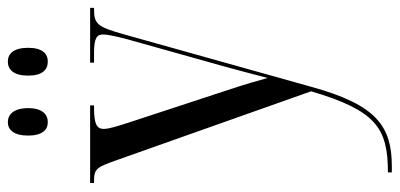

<svg xmlns="http://www.w3.org/2000/svg" viewBox="-285 -501 1020 490"><g transform="rotate(-90 225.0 -256.0)"><path d="M313 -644C333 -644 348 -658 348 -694C348 -731 333 -746 313 -746C292 -746 277 -731 277 -694C277 -658 292 -644 313 -644ZM158 -644C178 -644 194 -658 194 -694C194 -731 178 -746 158 -746C139 -746 124 -731 124 -694C124 -658 139 -644 158 -644ZM30 224V234H45C147 234 202 196 248 30L383 -452C401 -515 408 -526 445 -526H450V-536H310V-526H336C374 -526 382 -518 382 -503C382 -494 379 -476 370 -442L307 -217C293 -168 280 -117 271 -83C250 -158 250 -154 225 -231L157 -438C148 -466 141 -488 141 -501C141 -519 153 -526 195 -526H201V-536H3V-526H8C39 -526 43 -520 61 -469L237 28C188 193 144 224 30 224Z"/></g></svg>

Font: Noto Serif Display ExtraCondensed
Style: Regular
Weight: 400
Width: 2
Designer: Monotype Design Team
Foundry: Monotype Imaging Inc.
Version: Version 2.009